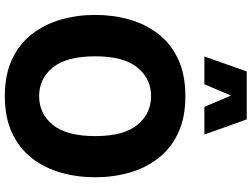

<svg xmlns="http://www.w3.org/2000/svg" viewBox="-141 -875 1021 779"><g transform="rotate(90 369.5 -485.5)"><path d="M370.1 -727.1Q457.5 -727.1 519.8 -697.8Q582 -668.5 621.8 -617.4Q661.6 -566.4 680.4 -500.5Q699.2 -434.6 699.2 -361.3Q699.2 -288.1 680.4 -221.9Q661.6 -155.8 621.8 -104.5Q582 -53.2 519.5 -23.9Q457 5.4 370.1 5.4Q283.2 5.4 220.7 -23.9Q158.2 -53.2 118.4 -104.5Q78.6 -155.8 59.6 -221.9Q40.5 -288.1 40.5 -361.3Q40.5 -434.6 59.3 -500.5Q78.1 -566.4 117.9 -617.4Q157.7 -668.5 220.2 -697.8Q282.7 -727.1 370.1 -727.1ZM370.1 -587.9Q299.3 -587.9 253.9 -532.5Q208.5 -477.1 208.5 -361.3Q208.5 -245.1 253.7 -189.5Q298.8 -133.8 370.1 -133.8Q441.4 -133.8 486.8 -189.5Q532.2 -245.1 532.2 -361.3Q532.2 -477.5 486.3 -532.7Q440.4 -587.9 370.1 -587.9ZM525.9 -804.2H413.6L367.7 -912.1L321.8 -804.2H209L270 -976.1H464.4Z"/></g></svg>

Font: Estedad-FD ExtraBold
Style: Regular
Weight: 800
Designer: Amin Abedi
Version: Version 7.3